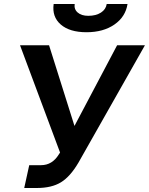

<svg xmlns="http://www.w3.org/2000/svg" viewBox="-20 -936 744 959"><path d="M248 -916H353Q349 -890 368 -873.5Q387 -857 421 -857Q459 -857 484 -873Q509 -889 513 -916H617Q607 -852 551.5 -813.5Q496 -775 412 -775Q328 -775 283.5 -813.5Q239 -852 248 -916ZM101 3 126 -111H185Q241 -111 274 -165L280 -174L80 -710H225L352 -307L565 -710H704L372 -124Q331 -54 284.5 -25.5Q238 3 164 3Z"/></svg>

Font: Raleway-v4020
Style: Bold Italic
Weight: 700
Italic angle: -12°
Designer: Matt McInerney, Pablo Impallari, Rodrigo Fuenzalida
Foundry: Matt McInerney, Pablo Impallari, Rodrigo Fuenzalida
Version: Version 4.020;PS 004.020;hotconv 1.0.88;makeotf.lib2.5.64775